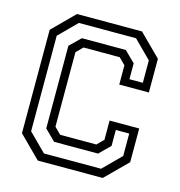

<svg xmlns="http://www.w3.org/2000/svg" viewBox="-104 -793 831 886"><g transform="rotate(15 311.0 -350.0)"><path d="M155.5 0 52.5 -103V-597L155.5 -700H466L569.5 -597V-436H428V-528L397.5 -558.5H224.5L194 -528V-172L224.5 -141.5H397.5L428 -172V-264H569.5V-103L466 0ZM174.5 -39H447.5L531 -122.5V-229.5H467V-153.5L416 -103H206L155 -153.5V-548L206 -598H416L467 -548V-472H531V-579L447.5 -662.5H174.5L91 -579V-122.5Z"/></g></svg>

Font: Tourney
Style: Regular
Weight: 400
Designer: Tyler Finck
Foundry: Etcetera Type Co
Version: Version 1.015